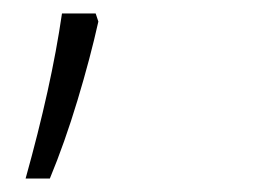

<svg xmlns="http://www.w3.org/2000/svg" viewBox="-20 -136 376 285"><path d="M126 -104Q114 -50 95 13Q76 76 54 129H18Q37 61 50.5 0Q64 -61 72 -116H122Z"/></svg>

Font: Noto Sans Thaana ExtraLight
Style: Regular
Weight: 200
Designer: David Williams
Foundry: Google Inc.
Version: Version 3.001; ttfautohint (v1.8.4.7-5d5b)